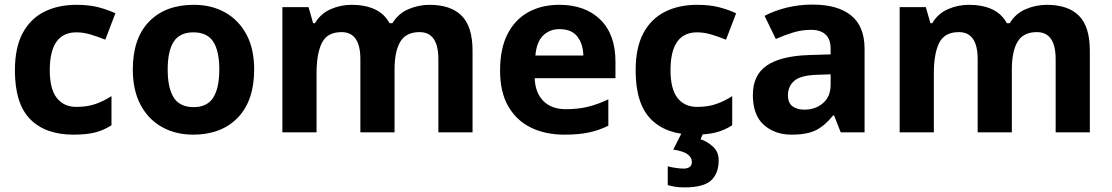

<svg xmlns="http://www.w3.org/2000/svg" viewBox="-20 -577 4846 837"><path d="M300 10Q178 10 111.5 -57.5Q45 -125 45 -270Q45 -370 79 -433Q113 -496 173.5 -526Q234 -556 313 -556Q369 -556 410.5 -545Q452 -534 483 -519L439 -404Q404 -418 373.5 -427Q343 -436 313 -436Q197 -436 197 -271Q197 -189 227.5 -150Q258 -111 313 -111Q360 -111 396 -123.5Q432 -136 466 -158V-31Q432 -9 394.5 0.5Q357 10 300 10Z M1088 -274Q1088 -138 1016.5 -64Q945 10 822 10Q746 10 686.5 -23Q627 -56 593 -119.5Q559 -183 559 -274Q559 -410 630 -483Q701 -556 825 -556Q902 -556 961 -523Q1020 -490 1054 -427.5Q1088 -365 1088 -274ZM711 -274Q711 -193 737.5 -151.5Q764 -110 824 -110Q883 -110 909.5 -151.5Q936 -193 936 -274Q936 -355 909.5 -395.5Q883 -436 823 -436Q764 -436 737.5 -395.5Q711 -355 711 -274Z M1852 -556Q1945 -556 1992.5 -508.5Q2040 -461 2040 -356V0H1891V-319Q1891 -437 1809 -437Q1750 -437 1725 -395Q1700 -353 1700 -274V0H1551V-319Q1551 -437 1469 -437Q1407 -437 1383.5 -390.5Q1360 -344 1360 -257V0H1211V-546H1325L1345 -476H1353Q1378 -518 1421.5 -537Q1465 -556 1512 -556Q1572 -556 1614 -536.5Q1656 -517 1678 -476H1691Q1716 -518 1760.5 -537Q1805 -556 1852 -556Z M2418 -556Q2531 -556 2597 -491.5Q2663 -427 2663 -308V-236H2311Q2313 -173 2348.5 -137Q2384 -101 2447 -101Q2500 -101 2543 -111.5Q2586 -122 2632 -144V-29Q2592 -9 2547.5 0.5Q2503 10 2440 10Q2358 10 2295 -20.5Q2232 -51 2196 -113Q2160 -175 2160 -269Q2160 -365 2192.5 -428.5Q2225 -492 2283 -524Q2341 -556 2418 -556ZM2419 -450Q2376 -450 2347.5 -422Q2319 -394 2314 -335H2523Q2522 -385 2497 -417.5Q2472 -450 2419 -450Z M3006 10Q2884 10 2817.5 -57.5Q2751 -125 2751 -270Q2751 -370 2785 -433Q2819 -496 2879.5 -526Q2940 -556 3019 -556Q3075 -556 3116.5 -545Q3158 -534 3189 -519L3145 -404Q3110 -418 3079.5 -427Q3049 -436 3019 -436Q2903 -436 2903 -271Q2903 -189 2933.5 -150Q2964 -111 3019 -111Q3066 -111 3102 -123.5Q3138 -136 3172 -158V-31Q3138 -9 3100.5 0.5Q3063 10 3006 10ZM3113 122Q3113 178 3080.5 209Q3048 240 2962 240Q2940 240 2922.5 237Q2905 234 2891 230V148Q2905 152 2925.5 155Q2946 158 2961 158Q2975 158 2985.5 151.5Q2996 145 2996 128Q2996 110 2978 96Q2960 82 2915 75L2953 0H3047L3034 30Q3064 40 3088.5 62.5Q3113 85 3113 122Z M3522 -557Q3632 -557 3690.5 -509.5Q3749 -462 3749 -364V0H3645L3616 -74H3612Q3577 -30 3538 -10Q3499 10 3431 10Q3358 10 3310 -32.5Q3262 -75 3262 -163Q3262 -250 3323 -291.5Q3384 -333 3506 -337L3601 -340V-364Q3601 -407 3578.5 -427Q3556 -447 3516 -447Q3476 -447 3438 -435.5Q3400 -424 3362 -407L3313 -508Q3357 -531 3410.5 -544Q3464 -557 3522 -557ZM3543 -251Q3471 -249 3443 -225Q3415 -201 3415 -162Q3415 -128 3435 -113.5Q3455 -99 3487 -99Q3535 -99 3568 -127.5Q3601 -156 3601 -208V-253Z M4543 -556Q4636 -556 4683.5 -508.5Q4731 -461 4731 -356V0H4582V-319Q4582 -437 4500 -437Q4441 -437 4416 -395Q4391 -353 4391 -274V0H4242V-319Q4242 -437 4160 -437Q4098 -437 4074.5 -390.5Q4051 -344 4051 -257V0H3902V-546H4016L4036 -476H4044Q4069 -518 4112.5 -537Q4156 -556 4203 -556Q4263 -556 4305 -536.5Q4347 -517 4369 -476H4382Q4407 -518 4451.5 -537Q4496 -556 4543 -556Z"/></svg>

Font: Noto Sans Kannada
Style: Bold
Weight: 700
Designer: Jelle Bosma - Monotype Design Team
Foundry: Monotype Imaging Inc.
Version: Version 2.005; ttfautohint (v1.8.4.7-5d5b)